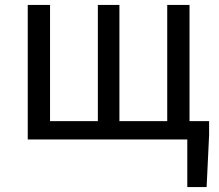

<svg xmlns="http://www.w3.org/2000/svg" viewBox="-20 -563 885 775"><path d="M736 192V0H693V-74H824V-17L814 192ZM92 0V-543H182V-74H375V-543H462V-74H655V-543H745V0Z"/></svg>

Font: Farlight84_Sys_V01
Style: Regular
Weight: 400
Designer: Ryoko NISHIZUKA  (kana, bopomofo & ideographs); Paul D. Hunt (Latin, Greek & Cyrillic); Sandoll Communications , Soo-you
Foundry: Adobe
Version: Version 2.004;October 29, 2024;FontCreator 14.0.0.2814 64-bi